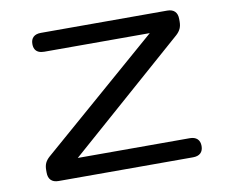

<svg xmlns="http://www.w3.org/2000/svg" viewBox="-67 -643 852 725"><g transform="rotate(-10 359.5 -281.0)"><path d="M84.5 -97.2 537.6 -490.2H132.8Q120.1 -490.2 111.3 -494.4Q102.5 -498.5 98.1 -506.6Q93.8 -514.6 93.8 -526.4Q93.8 -543.9 103.8 -553.2Q113.8 -562.5 132.8 -562.5H617.2Q636.2 -562.5 646.2 -552.5Q656.2 -542.5 656.2 -523.4V-513.2Q656.2 -498 651.1 -486.8Q646 -475.6 634.8 -465.3L188 -73.2H617.2Q636.2 -73.2 646.2 -63.7Q656.2 -54.2 656.2 -36.6Q656.2 -19 646.2 -9.5Q636.2 0 617.2 0H101.6Q82.5 0 72.5 -10Q62.5 -20 62.5 -39.1V-49.3Q62.5 -64.5 67.6 -75.7Q72.8 -86.9 84.5 -97.2Z"/></g></svg>

Font: Gyrochrome
Style: Regular
Weight: 400
Designer: David Moles
Foundry: David Moles
Version: Version 1.005;Glyphs 3.2.3 (3260)